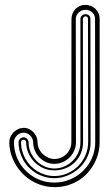

<svg xmlns="http://www.w3.org/2000/svg" viewBox="-20 -770 455 789"><path d="M273.7 -691.7Q273.7 -703.6 278 -714.2Q282.2 -724.9 289.8 -732.8Q297.4 -740.7 307.7 -745.2Q318.1 -749.8 330.6 -749.8Q343 -749.8 353.8 -745.5Q364.5 -741.2 372.4 -733.5Q380.4 -725.8 385 -715.1Q389.6 -704.3 389.6 -691.7L389.4 -185.8Q389.4 -162.8 383.7 -140.3Q377.9 -117.7 366.8 -97.2Q355.7 -76.7 339.6 -59Q323.5 -41.3 302.9 -28.4Q282.2 -15.6 257.3 -8.3Q232.4 -1 203.6 -1Q176.8 -1.2 152.5 -8.5Q128.2 -15.9 107.5 -28.8Q86.9 -41.7 70.4 -59.2Q54 -76.7 42.4 -97.2Q30.8 -117.7 24.5 -140.3Q18.3 -162.8 18.3 -185.8Q18.3 -197.5 23.2 -208.1Q28.1 -218.8 36.3 -226.8Q44.4 -234.9 55.1 -239.7Q65.7 -244.6 77.4 -244.6Q89.4 -244.6 99.7 -239.6Q110.1 -234.6 117.8 -226.4Q125.5 -218.3 129.9 -207.6Q134.3 -197 134.3 -185.8Q134.3 -171.4 140.3 -158.8Q146.2 -146.2 156 -137Q165.8 -127.7 178.1 -122.2Q190.4 -116.7 203.4 -116.7Q217.5 -116.7 230.2 -121.9Q242.9 -127.2 252.4 -136.6Q262 -146 267.6 -158.6Q273.2 -171.1 273.2 -185.8ZM292.2 -185.8Q292.2 -167.5 285.2 -151.4Q278.1 -135.3 266 -123Q253.9 -110.8 237.8 -103.8Q221.7 -96.7 203.4 -96.7Q184.6 -96.7 168.6 -104.1Q152.6 -111.6 141 -123.9Q129.4 -136.2 122.8 -152.3Q116.2 -168.5 116.2 -185.8Q116.2 -193.4 112.9 -200.3Q109.6 -207.3 104.2 -212.8Q98.9 -218.3 91.9 -221.6Q85 -224.9 77.4 -224.9Q69.6 -224.9 62.3 -221.7Q54.9 -218.5 49.4 -213.1Q43.9 -207.8 40.6 -200.7Q37.4 -193.6 37.4 -185.8Q37.4 -162.8 43.2 -141.6Q49.1 -120.4 59.9 -101.9Q70.8 -83.5 85.9 -68.4Q101.1 -53.2 119.5 -42.4Q137.9 -31.5 159.2 -25.6Q180.4 -19.8 203.4 -19.8Q226.1 -19.8 247.3 -25.6Q268.6 -31.5 287.2 -42.1Q305.9 -52.7 321.4 -67.9Q336.9 -83 348 -101.4Q359.1 -119.9 365.2 -141.2Q371.3 -162.6 371.3 -185.8L370.6 -691.7Q370.6 -700.4 367.4 -707.4Q364.3 -714.4 358.8 -719.4Q353.3 -724.4 346.1 -727.1Q338.9 -729.7 330.6 -729.7Q322.8 -729.7 315.7 -726.7Q308.6 -723.6 303.2 -718.5Q297.9 -713.4 294.7 -706.4Q291.5 -699.5 291.5 -691.7ZM352.3 -185.8Q352.3 -165 346.7 -146Q341.1 -127 331.1 -110.5Q321 -94 307.1 -80.7Q293.2 -67.4 276.6 -57.9Q260 -48.3 241.5 -43.1Q222.9 -37.8 203.4 -37.8Q182.9 -37.8 163.9 -43.2Q145 -48.6 128.8 -58.2Q112.5 -67.9 99.1 -81.4Q85.7 -95 76.3 -111.5Q66.9 -127.9 61.6 -146.7Q56.4 -165.5 56.4 -185.8Q56.4 -189.9 58.1 -193.6Q59.8 -197.3 62.7 -200Q65.7 -202.6 69.5 -204.2Q73.2 -205.8 77.4 -205.8Q81.1 -205.8 84.7 -204.1Q88.4 -202.4 91.2 -199.6Q94 -196.8 95.7 -193.1Q97.4 -189.5 97.4 -185.8Q97.4 -163.6 106.1 -143.9Q114.7 -124.3 129.4 -109.5Q144 -94.7 163.2 -86.2Q182.4 -77.6 203.4 -77.6Q225.1 -77.6 244.4 -86.1Q263.7 -94.5 278.3 -108.9Q293 -123.3 301.5 -142.5Q310.1 -161.6 310.5 -183.1V-691.7Q310.5 -700.2 316.4 -705.9Q322.3 -711.7 330.6 -711.7Q339.6 -711.7 345.6 -706.7Q351.6 -701.7 351.6 -691.7ZM341.6 -691.7Q341.6 -702.9 330.6 -702.9Q328.4 -702.9 326.8 -701.5Q325.2 -700.2 323.5 -698.7Q322 -698 321.3 -695.7Q320.6 -693.4 320.6 -691.7L321.3 -185.8Q321.3 -160.6 312.1 -139.4Q303 -118.2 287 -102.7Q271 -87.2 249.5 -78.5Q228 -69.8 203.4 -69.8Q177.7 -69.8 156.5 -79.7Q135.3 -89.6 119.9 -106Q104.5 -122.3 95.9 -143.2Q87.4 -164.1 87.4 -185.8Q87.4 -190.2 84.2 -193Q81.1 -195.8 77.4 -195.8Q72.8 -195.8 69.6 -193Q66.4 -190.2 66.4 -185.8Q66.4 -167 71.3 -149.4Q76.2 -131.8 85 -116.3Q93.8 -100.8 106.3 -88Q118.9 -75.2 134 -66Q149.2 -56.9 166.7 -51.8Q184.3 -46.6 203.4 -46.6Q232.7 -46.6 257.9 -58Q283.2 -69.3 302 -88.5Q320.8 -107.7 331.5 -132.8Q342.3 -158 342.3 -185.8Z"/></svg>

Font: TafelwerkOT
Style: Regular
Weight: 400
Designer: Peter Wiegel
Foundry: Peter Wiegel, based on an original design named Oxford by Christine Lord, 1969
Version: Version 1.000